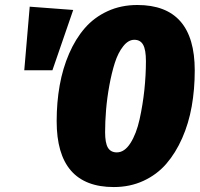

<svg xmlns="http://www.w3.org/2000/svg" viewBox="-20 -736 807 776"><path d="M535.2 -715.8Q767.1 -715.8 767.1 -451.2Q767.1 -375 754.9 -306.2Q742.7 -237.3 716.3 -177.5Q689.9 -117.7 652.1 -74Q614.3 -30.3 559.8 -5.1Q505.4 20 439.9 20Q209 20 209 -246.1Q209 -322.3 221.2 -390.9Q233.4 -459.5 259.3 -519.3Q285.2 -579.1 323 -622.6Q360.8 -666 415 -690.9Q469.2 -715.8 535.2 -715.8ZM100.1 -709 275.9 -695.8 191.9 -452.1H78.1ZM404.8 -202.1Q404.8 -157.7 416.3 -138.9Q427.7 -120.1 452.1 -120.1Q483.4 -120.1 507.3 -157.7Q531.2 -195.3 544.2 -253.9Q557.1 -312.5 563.5 -372.6Q569.8 -432.6 569.8 -488.8Q569.8 -534.7 558.6 -554.9Q547.4 -575.2 522.9 -575.2Q498.5 -575.2 477.8 -548.8Q457 -522.5 444.1 -481.9Q431.2 -441.4 421.9 -390.4Q412.6 -339.4 408.7 -291.7Q404.8 -244.1 404.8 -202.1Z"/></svg>

Font: Fira Sans Compressed Heavy
Style: Italic
Weight: 900
Width: 3
Italic angle: -8°
Designer: Carrois Corporate & Edenspiekermann AG
Foundry: Carrois Corporate GbR & Edenspiekermann AG
Version: Version 4.203;PS 004.203;hotconv 1.0.88;makeotf.lib2.5.64775